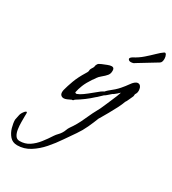

<svg xmlns="http://www.w3.org/2000/svg" viewBox="-369 -687 1053 1177"><g transform="rotate(30 157.5 -98.5)"><path d="M-57 374Q-90 374 -109.5 351.5Q-129 329 -137.5 298.5Q-146 268 -146 244Q-141 221 -138.5 207.5Q-136 194 -120 174Q-113 167 -109 167Q-104 167 -104.5 177Q-105 187 -105 199Q-105 214 -105 238Q-105 262 -101.5 286.5Q-98 311 -87.5 327.5Q-77 344 -57 344Q-19 344 10.5 324.5Q40 305 64 274.5Q88 244 109 211Q117 199 127 189Q137 179 144 168Q152 156 156.5 143Q161 130 168 120Q199 77 222 24.5Q245 -28 273 -78Q278 -89 288 -112Q298 -135 308 -158.5Q318 -182 323 -194Q331 -218 333 -222V-223Q323 -215 322 -213.5Q321 -212 318.5 -209.5Q316 -207 299 -194L297 -193Q296 -194 286.5 -185.5Q277 -177 266.5 -168Q256 -159 251 -157Q246 -153 232.5 -139.5Q219 -126 214 -123Q188 -99 163 -80.5Q138 -62 110 -45Q109 -45 107.5 -42Q106 -39 103 -37H102Q99 -35 96 -35.5Q93 -36 91 -34L67 -23Q55 -18 46 -18Q35 -18 27 -25Q19 -32 19 -47Q19 -50 19.5 -54.5Q20 -59 21 -63Q29 -94 43.5 -133.5Q58 -173 87 -220Q94 -231 95.5 -236Q97 -241 97 -243V-247Q97 -249 98 -252Q99 -255 103 -262Q111 -273 112.5 -279.5Q114 -286 115 -292Q120 -304 128 -308.5Q136 -313 143 -316Q160 -323 176.5 -329.5Q193 -336 204 -336Q218 -336 221 -324Q222 -320 222 -317Q222 -314 222 -311Q222 -293 211.5 -280Q201 -267 179 -249Q171 -242 167 -238Q163 -234 158.5 -227.5Q154 -221 144 -206H143Q117 -167 106 -139Q95 -111 91 -90Q90 -85 91 -84Q92 -83 95 -82Q100 -80 104 -82Q119 -87 140.5 -102.5Q162 -118 184 -136.5Q206 -155 223 -168Q228 -172 233.5 -174.5Q239 -177 242 -179Q247 -184 250.5 -188Q254 -192 258 -195Q298 -226 319 -250.5Q340 -275 352 -292.5Q364 -310 374 -318Q386 -327 395 -327Q406 -327 412.5 -319Q419 -311 420 -303Q422 -295 422 -287Q422 -276 418 -268Q411 -258 412 -251.5Q413 -245 407 -234Q402 -224 396 -210Q390 -196 384 -188Q376 -165 361 -136Q346 -107 330.5 -79.5Q315 -52 304.5 -34.5Q294 -17 294 -17Q281 17 263.5 55Q246 93 223 126Q200 158 171.5 200.5Q143 243 108.5 282.5Q74 322 32.5 348Q-9 374 -57 374ZM292 -416Q279 -416 274 -424Q272 -426 272 -429Q272 -437 286 -446Q321 -464 349.5 -489Q378 -514 400.5 -536Q423 -558 438 -568Q448 -576 454.5 -564Q461 -552 461 -536Q461 -526 458.5 -517.5Q456 -509 449 -504Q449 -504 435 -495.5Q421 -487 400.5 -474.5Q380 -462 359.5 -449.5Q339 -437 325 -428.5Q311 -420 310 -419Q300 -416 292 -416Z"/></g></svg>

Font: Vujahday Script
Style: Regular
Weight: 400
Designer: Robert E. Leuschke
Foundry: Robert E. Leuschke
Version: Version 1.010; ttfautohint (v1.8.3)